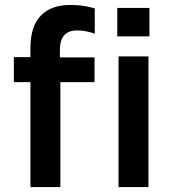

<svg xmlns="http://www.w3.org/2000/svg" viewBox="-20 -756 702 776"><path d="M454 -724V-609H584V-724ZM103 -424V0H224V-424H362V-524H222V-553C222 -608 246 -633 292 -633C318 -633 339 -628 363 -620V-722C336 -730 307 -736 265 -736C213 -736 174 -722 146 -694C118 -666 103 -622 103 -563V-525H36V-424ZM459 -528V0H580V-528Z"/></svg>

Font: Mission Medium
Style: Regular
Weight: 500
Version: Version 1.000;FEAKit 1.0